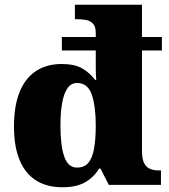

<svg xmlns="http://www.w3.org/2000/svg" viewBox="-20 -780 715 810"><path d="M243 10Q178 10 132.5 -18.5Q87 -47 63 -104Q39 -161 39 -247Q39 -334 63 -392.5Q87 -451 132 -480.5Q177 -510 240 -510Q295 -510 327.5 -491Q360 -472 381 -443H386Q385 -453 384.5 -465Q384 -477 384 -490.5Q384 -504 384 -518Q384 -532 384 -547V-567H241V-624H384V-641Q384 -667 373 -679.5Q362 -692 344 -695.5Q326 -699 304 -699H296V-760H579V-624H663V-567H579V-143Q579 -112 587 -94Q595 -76 611 -68.5Q627 -61 651 -61H659V0H439L404 -69H398Q376 -32 339 -11Q302 10 243 10ZM305 -73Q336 -73 353 -93.5Q370 -114 377 -154Q384 -194 384 -250Q384 -331 367.5 -380Q351 -429 306 -430Q280 -430 264.5 -407.5Q249 -385 242 -344.5Q235 -304 235 -249Q235 -166 251 -119.5Q267 -73 305 -73Z"/></svg>

Font: Noto Serif Hebrew Black
Style: Regular
Weight: 900
Version: Version 2.003